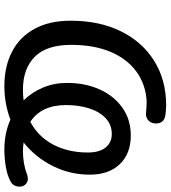

<svg xmlns="http://www.w3.org/2000/svg" viewBox="28 -782 763 858"><g transform="rotate(90 409.0 -352.5)"><path d="M365 9Q277 9 211 -25Q145 -59 108.5 -125.5Q72 -192 72 -287Q72 -415 119 -511Q166 -607 251.5 -660.5Q337 -714 451 -714Q460 -714 470.5 -713Q481 -712 491 -711Q515 -708 524 -694.5Q533 -681 531 -661Q528 -642 514.5 -632Q501 -622 484 -624Q472 -625 458.5 -626Q445 -627 434 -627Q357 -623 299.5 -581Q242 -539 211 -465Q180 -391 180 -290Q180 -179 233.5 -126.5Q287 -74 380 -74Q405 -74 428 -77Q391 -115 370.5 -164.5Q350 -214 350 -271Q350 -352 379 -416.5Q408 -481 461 -518.5Q514 -556 585 -556Q666 -556 713 -507Q760 -458 760 -373Q760 -284 721 -206.5Q682 -129 616 -77Q635 -74 656 -74Q682 -74 708.5 -78.5Q735 -83 758 -92Q780 -100 794 -92.5Q808 -85 812 -70.5Q816 -56 810 -40Q804 -24 785 -16Q759 -3 722 3Q685 9 647 9Q575 9 514 -18Q443 9 365 9ZM449 -267Q449 -156 524 -107Q590 -142 625.5 -209Q661 -276 661 -364Q661 -415 639 -443Q617 -471 578 -471Q537 -471 508 -444Q479 -417 464 -370.5Q449 -324 449 -267Z"/></g></svg>

Font: Nunito SemiBold
Style: Italic
Weight: 600
Italic angle: -9°
Designer: Vernon Adams
Foundry: Vernon Adams
Version: Version 3.601; ttfautohint (v1.8.2.53-6de2)